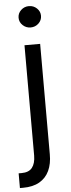

<svg xmlns="http://www.w3.org/2000/svg" viewBox="-76 -781 376 1015"><g transform="rotate(-5 112.0 -273.0)"><path d="M77.1 -545.9H160.2V40Q160.6 90.3 143.3 127.2Q126 164.1 91.3 184.1Q56.6 204.1 3.9 204.1H-12.7V126H2.9Q41.5 126 59.1 103.8Q76.7 81.5 77.1 40ZM118.2 -636.7Q93.8 -636.7 76.2 -653.3Q58.6 -669.9 58.6 -693.4Q58.6 -716.8 76.2 -733.4Q93.8 -750 118.2 -750Q142.6 -750 160.2 -733.4Q177.7 -716.8 177.7 -693.4Q177.7 -669.9 160.2 -653.3Q142.6 -636.7 118.2 -636.7Z"/></g></svg>

Font: Inter V
Style: 
Weight: 400
Designer: Rasmus Andersson
Foundry: rsms
Version: Version 4.000;git-a3f224843